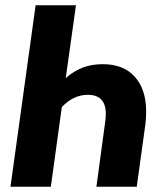

<svg xmlns="http://www.w3.org/2000/svg" viewBox="-20 -713 602 733"><path d="M538 -287Q538 -264 535 -238L502 0H348L381 -243Q384 -263 384 -278Q384 -351 315 -351Q260 -351 216 -304L174 0H20L116 -693H270L231 -415Q262 -442 296 -455Q330 -468 372 -468Q452 -468 495 -419.5Q538 -371 538 -287Z"/></svg>

Font: Fira Sans Condensed
Style: Bold Italic
Weight: 700
Width: 3
Italic angle: -8°
Designer: Carrois Corporate & Edenspiekermann AG
Foundry: Carrois Corporate GbR & Edenspiekermann AG
Version: Version 4.203